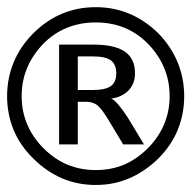

<svg xmlns="http://www.w3.org/2000/svg" viewBox="-20 -571 540 541"><path d="M243.2 -445.3Q302.7 -445.3 331.5 -425.8Q360.4 -406.2 360.4 -364.3Q360.4 -335.9 342.8 -316.9Q325.2 -297.9 293 -293Q300.8 -291 312.5 -277.3Q324.2 -263.7 339.8 -240.2L385.7 -164.1H327.1L284.2 -235.4Q264.6 -267.6 252.4 -275.9Q240.2 -284.2 221.7 -284.2H199.2V-164.1H146.5V-445.3ZM241.2 -412.1H199.2V-317.4H241.2Q277.3 -317.4 292.5 -328.6Q307.6 -339.8 307.6 -364.3Q307.6 -389.6 292.5 -400.9Q277.3 -412.1 241.2 -412.1ZM250 -550.8Q300.8 -550.8 344.7 -532.2Q388.7 -513.7 425.8 -477.5Q461.9 -440.4 480.5 -395.5Q499 -350.6 499 -299.8Q499 -250 481 -205.6Q462.9 -161.1 425.8 -124Q388.7 -87.9 344.7 -68.8Q300.8 -49.8 250 -49.8Q198.2 -49.8 154.3 -68.8Q110.4 -87.9 74.2 -124Q36.1 -161.1 18.1 -205.6Q0 -250 0 -299.8Q0 -350.6 18.6 -395.5Q37.1 -440.4 74.2 -477.5Q110.4 -513.7 154.3 -532.2Q198.2 -550.8 250 -550.8ZM250 -507.8Q207 -507.8 169.9 -493.2Q132.8 -478.5 102.5 -448.2Q72.3 -417 56.6 -379.9Q41 -342.8 41 -299.8Q41 -257.8 56.6 -220.7Q72.3 -183.6 102.5 -153.3Q133.8 -122.1 170.4 -106.9Q207 -91.8 250 -91.8Q293 -91.8 329.1 -106.9Q365.2 -122.1 396.5 -153.3Q426.8 -183.6 442.4 -220.7Q458 -257.8 458 -299.8Q458 -342.8 442.4 -379.9Q426.8 -417 396.5 -448.2Q366.2 -478.5 329.6 -493.2Q293 -507.8 250 -507.8Z"/></svg>

Font: BabelStone Pseudographica Colour
Style: Regular
Weight: 400
Designer: Andrew West
Foundry: BabelStone
Version: Version 16.0.0